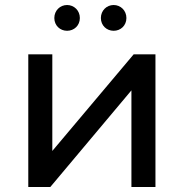

<svg xmlns="http://www.w3.org/2000/svg" viewBox="-20 -747 734 767"><path d="M248 -624C276 -624 299 -645 299 -675C299 -705 276 -727 248 -727C220 -727 197 -705 197 -675C197 -645 220 -624 248 -624ZM434 -624C462 -624 485 -645 485 -675C485 -705 462 -727 434 -727C406 -727 383 -705 383 -675C383 -645 406 -624 434 -624ZM93 0H181L505 -386V0H601V-530H514L189 -144V-530H93Z"/></svg>

Font: AWKNG-Font Medium
Style: Regular
Weight: 500
Designer: Awakening Church
Foundry: Awakening Church
Version: Version 1.700;PS 001.700;hotconv 1.0.88;makeotf.lib2.5.64775